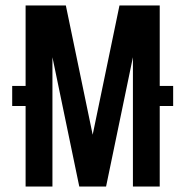

<svg xmlns="http://www.w3.org/2000/svg" viewBox="-20 -679 675 699"><path d="M73.2 -293H24.4V-366.2H73.2V-659.2H219.7L317.4 -188.5L415 -659.2H561.5V-366.2H610.4V-293H561.5V0H463.9V-470.7L366.2 0H268.6L170.9 -470.7V0H73.2Z"/></svg>

Font: Alegre Sans
Style: Regular
Weight: 400
Width: 3
Designer: GrandChaos9000
Version: Version 1.2.6 - August 1, 2014